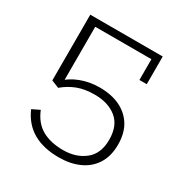

<svg xmlns="http://www.w3.org/2000/svg" viewBox="-142 -695 782 817"><g transform="rotate(30 248.5 -286.5)"><path d="M257 10Q181 10 130 -19.5Q79 -49 53 -109L90 -127Q112 -73 154 -49.5Q196 -26 257 -26Q321 -26 363.5 -60Q406 -94 406 -162Q406 -231 365 -264.5Q324 -298 257 -298Q209 -298 173.5 -284.5Q138 -271 107 -245L70 -260V-583H426V-447H390V-549H114V-270L99 -275Q125 -302 168 -318.5Q211 -335 260 -335Q318 -335 360 -315Q402 -295 425.5 -257Q449 -219 449 -163Q449 -107 425 -68.5Q401 -30 357.5 -10Q314 10 257 10Z"/></g></svg>

Font: Rokkitt ExtraLight
Style: Regular
Weight: 250
Version: Version 3.103